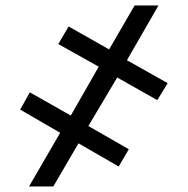

<svg xmlns="http://www.w3.org/2000/svg" viewBox="-20 -675 679 695"><path d="M549.3 -312.5 404.3 -394.5 299.8 -218.8 446.3 -134.8 409.7 -72.3 264.2 -156.2 172.9 0H85L197.8 -194.3L53.2 -278.3L87.9 -340.8L236.3 -256.8L337.4 -433.6L190.9 -515.6L228.5 -579.1L375 -496.1L467.3 -655.3H553.7L439.5 -457L586.9 -374Z"/></svg>

Font: Inter Tight Stencil
Style: Bold
Weight: 700
Designer: Rasmus Andersson
Foundry: rsms
Version: Version 3.004;Glyphs 3.1.2 (3151)